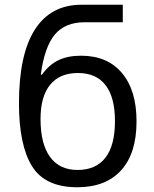

<svg xmlns="http://www.w3.org/2000/svg" viewBox="-20 -780 651 810"><path d="M60 -344Q60 -550 127 -655Q194 -760 324 -760H498V-686H336Q255 -686 211.5 -634.5Q168 -583 152 -465H157Q187 -507 226.5 -526Q266 -545 322 -545Q433 -545 494.5 -472Q556 -399 556 -268Q556 -133 491 -61.5Q426 10 306 10Q170 10 115 -79Q60 -168 60 -344ZM465 -269Q465 -369 425.5 -420.5Q386 -472 309 -472Q232 -472 191.5 -422.5Q151 -373 151 -278Q151 -173 191 -118Q231 -63 307 -63Q385 -63 425 -115Q465 -167 465 -269Z"/></svg>

Font: Noto Sans Georgian
Style: Regular
Weight: 400
Designer: Monotype Design team
Foundry: Monotype Imaging Inc.
Version: Version 1.000